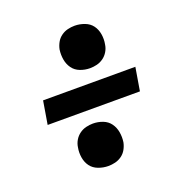

<svg xmlns="http://www.w3.org/2000/svg" viewBox="-106 -713 712 747"><g transform="rotate(-20 250.0 -340.0)"><path d="M282 -443Q261 -443 241.5 -450.5Q222 -458 210.5 -474Q199 -490 195.5 -510.5Q192 -531 195 -552Q198 -567 205.5 -580.5Q213 -594 225.5 -603Q238 -612 252.5 -615.5Q267 -619 281 -619Q302 -619 322 -611.5Q342 -604 353.5 -588.5Q365 -573 368.5 -552Q372 -531 368 -510Q366 -495 358 -481.5Q350 -468 337.5 -459Q325 -450 310.5 -446.5Q296 -443 282 -443ZM51 -292 67 -388H449L433 -292ZM219 -61Q198 -61 178 -68.5Q158 -76 146.5 -91.5Q135 -107 131.5 -128Q128 -149 132 -170Q134 -185 142 -198.5Q150 -212 162.5 -221Q175 -230 189.5 -233.5Q204 -237 218 -237Q239 -237 258.5 -229.5Q278 -222 289.5 -206Q301 -190 304.5 -169.5Q308 -149 305 -128Q302 -113 294.5 -99.5Q287 -86 274.5 -77Q262 -68 247.5 -64.5Q233 -61 219 -61Z"/></g></svg>

Font: Iosevka Curly
Style: Bold Italic
Weight: 700
Italic angle: -9°
Monospace: yes
Designer: Belleve Invis
Foundry: Belleve Invis
Version: Version 22.1.2; ttfautohint (v1.8.4)